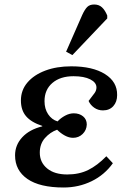

<svg xmlns="http://www.w3.org/2000/svg" viewBox="-20 -820 582 854"><path d="M263 14Q157 14 102 -24Q47 -62 47 -129Q47 -175 79 -209.5Q111 -244 168 -258V-260Q119 -276 96 -303Q73 -330 73 -373Q73 -419 102 -453Q131 -487 181.5 -506Q232 -525 297 -525Q392 -525 447 -490.5Q502 -456 501 -397Q501 -367 484 -348Q467 -329 438 -329Q416 -329 399 -341Q382 -353 374 -371Q393 -395 401 -406.5Q409 -418 409 -431Q409 -453 381.5 -467Q354 -481 307 -481Q248 -481 213 -451Q178 -421 178 -370Q178 -336 194 -312Q210 -288 236 -280Q250 -295 269.5 -305.5Q289 -316 308 -316Q333 -316 349.5 -302.5Q366 -289 366 -266Q365 -241 347.5 -224Q330 -207 305 -207Q287 -207 268.5 -217Q250 -227 234 -243Q203 -232 180 -206Q157 -180 157 -141Q157 -98 189.5 -71Q222 -44 279 -44Q332 -44 372.5 -64Q413 -84 453 -125L482 -94Q445 -42 387.5 -14Q330 14 263 14ZM302 -575 274 -590 346 -754Q357 -778 368 -789Q379 -800 399 -800Q420 -800 433.5 -787.5Q447 -775 457 -751V-738Z"/></svg>

Font: Literata 36pt Medium
Style: Italic
Weight: 500
Italic angle: -2°
Designer: Latin by Veronika Burian and Jose Scaglione. Greek by Irene Vlachou. Cyrillic by Vera Evstafieva
Foundry: TypeTogether
Version: Version 3.002